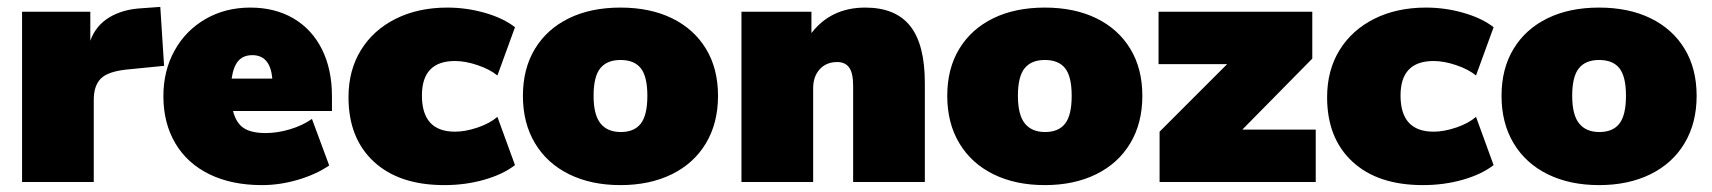

<svg xmlns="http://www.w3.org/2000/svg" viewBox="-20 -528 4966 557"><path d="M456 -337 345 -326Q292 -320 272 -299.5Q252 -279 252 -238V0H44V-494H242V-410Q258 -454 297 -477.5Q336 -501 390 -504L445 -508Z M943 -206H656Q665 -171 687 -156.5Q709 -142 751 -142Q785 -142 821.5 -153Q858 -164 885 -183L935 -48Q897 -22 844.5 -6.5Q792 9 740 9Q652 9 587.5 -22.5Q523 -54 488.5 -112.5Q454 -171 454 -249Q454 -323 486.5 -381.5Q519 -440 576.5 -473Q634 -506 706 -506Q778 -506 831.5 -474.5Q885 -443 914 -385Q943 -327 943 -249ZM652 -300H770Q764 -368 712 -368Q686 -368 671.5 -351.5Q657 -335 652 -300Z M991 -246Q991 -324 1027 -382.5Q1063 -441 1128 -473.5Q1193 -506 1278 -506Q1334 -506 1387.5 -490.5Q1441 -475 1474 -449L1423 -309Q1401 -327 1365.5 -339Q1330 -351 1300 -351Q1204 -351 1204 -251Q1204 -146 1300 -146Q1330 -146 1365.5 -158Q1401 -170 1423 -189L1474 -49Q1439 -22 1384.5 -6.5Q1330 9 1269 9Q1138 9 1064.5 -59Q991 -127 991 -246Z M1497 -250Q1497 -329 1532 -386.5Q1567 -444 1630.5 -475Q1694 -506 1780 -506Q1866 -506 1929.5 -475Q1993 -444 2028 -386.5Q2063 -329 2063 -250Q2063 -171 2028 -112.5Q1993 -54 1929 -22.5Q1865 9 1780 9Q1695 9 1631 -22.5Q1567 -54 1532 -112.5Q1497 -171 1497 -250ZM1858 -250Q1858 -306 1839 -330Q1820 -354 1780 -354Q1741 -354 1721.5 -330Q1702 -306 1702 -250Q1702 -195 1722 -170Q1742 -145 1781 -145Q1820 -145 1839 -169.5Q1858 -194 1858 -250Z M2663 -287V0H2455V-279Q2455 -316 2443.5 -332Q2432 -348 2409 -348Q2377 -348 2358 -327Q2339 -306 2339 -272V0H2131V-494H2334V-432Q2391 -506 2490 -506Q2578 -506 2620.5 -452.5Q2663 -399 2663 -287Z M2728 -250Q2728 -329 2763 -386.5Q2798 -444 2861.5 -475Q2925 -506 3011 -506Q3097 -506 3160.5 -475Q3224 -444 3259 -386.5Q3294 -329 3294 -250Q3294 -171 3259 -112.5Q3224 -54 3160 -22.5Q3096 9 3011 9Q2926 9 2862 -22.5Q2798 -54 2763 -112.5Q2728 -171 2728 -250ZM3089 -250Q3089 -306 3070 -330Q3051 -354 3011 -354Q2972 -354 2952.5 -330Q2933 -306 2933 -250Q2933 -195 2953 -170Q2973 -145 3012 -145Q3051 -145 3070 -169.5Q3089 -194 3089 -250Z M3797 -152V0H3344V-146L3540 -342H3341V-494H3787V-358L3584 -152Z M3830 -246Q3830 -324 3866 -382.5Q3902 -441 3967 -473.5Q4032 -506 4117 -506Q4173 -506 4226.5 -490.5Q4280 -475 4313 -449L4262 -309Q4240 -327 4204.5 -339Q4169 -351 4139 -351Q4043 -351 4043 -251Q4043 -146 4139 -146Q4169 -146 4204.5 -158Q4240 -170 4262 -189L4313 -49Q4278 -22 4223.5 -6.5Q4169 9 4108 9Q3977 9 3903.5 -59Q3830 -127 3830 -246Z M4336 -250Q4336 -329 4371 -386.5Q4406 -444 4469.5 -475Q4533 -506 4619 -506Q4705 -506 4768.5 -475Q4832 -444 4867 -386.5Q4902 -329 4902 -250Q4902 -171 4867 -112.5Q4832 -54 4768 -22.5Q4704 9 4619 9Q4534 9 4470 -22.5Q4406 -54 4371 -112.5Q4336 -171 4336 -250ZM4697 -250Q4697 -306 4678 -330Q4659 -354 4619 -354Q4580 -354 4560.5 -330Q4541 -306 4541 -250Q4541 -195 4561 -170Q4581 -145 4620 -145Q4659 -145 4678 -169.5Q4697 -194 4697 -250Z"/></svg>

Font: Nunito Sans Heavy
Style: Regular
Weight: 400
Designer: Vernon Adams
Foundry: Vernon Adams
Version: Version 2.500